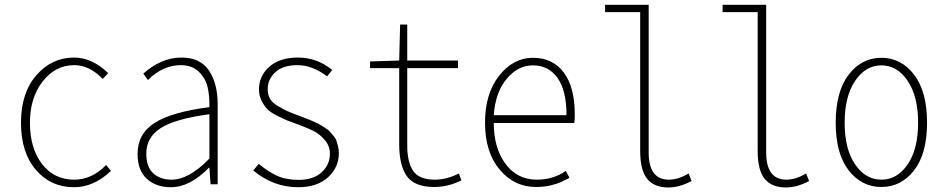

<svg xmlns="http://www.w3.org/2000/svg" viewBox="-20 -784 4020 817"><path d="M294.9 12.7Q196.3 12.7 132.8 -61Q69.3 -134.8 69.3 -261.7Q69.3 -388.7 134.8 -463.9Q200.2 -539.1 294.9 -539.1Q372.1 -539.1 440.4 -472.7L417 -448.2Q360.4 -506.8 295.9 -506.8Q215.8 -506.8 161.6 -437.5Q107.4 -368.2 107.4 -261.7Q107.4 -153.3 158.7 -86.4Q210 -19.5 295.9 -19.5Q371.1 -19.5 431.6 -82L452.1 -56.6Q378.9 12.7 294.9 12.7Z M707 12.7Q644.5 12.7 605 -22.9Q565.4 -58.6 565.4 -128.9Q565.4 -214.8 638.2 -261.2Q710.9 -307.6 871.1 -328.1Q872.1 -376 863.3 -413.6Q854.5 -451.2 825.7 -479Q796.9 -506.8 750 -506.8Q672.9 -506.8 609.4 -443.4L589.8 -470.7Q666 -539.1 752.9 -539.1Q832 -539.1 869.1 -483.9Q906.2 -428.7 906.2 -340.8V0H876L871.1 -70.3H869.1Q788.1 12.7 707 12.7ZM710 -19.5Q784.2 -19.5 871.1 -109.4V-297.9Q724.6 -278.3 663.6 -238.8Q602.5 -199.2 602.5 -130.9Q602.5 -73.2 632.3 -46.4Q662.1 -19.5 710 -19.5Z M1249 12.7Q1143.6 12.7 1057.6 -58.6L1081.1 -86.9Q1120.1 -53.7 1158.7 -36.1Q1197.3 -18.6 1251 -18.6Q1313.5 -18.6 1348.6 -50.8Q1383.8 -83 1383.8 -129.9Q1383.8 -163.1 1361.8 -188.5Q1339.8 -213.9 1315.4 -226.1Q1291 -238.3 1252 -252.9Q1216.8 -265.6 1202.1 -271.5Q1187.5 -277.3 1158.7 -292Q1129.9 -306.6 1117.2 -319.8Q1104.5 -333 1093.3 -355Q1082 -377 1082 -403.3Q1082 -460.9 1126 -500Q1169.9 -539.1 1248 -539.1Q1329.1 -539.1 1393.6 -486.3L1372.1 -459Q1308.6 -506.8 1246.1 -506.8Q1183.6 -506.8 1151.4 -476.6Q1119.1 -446.3 1119.1 -405.3Q1119.1 -381.8 1128.4 -364.7Q1137.7 -347.7 1160.6 -334Q1183.6 -320.3 1197.8 -313.5Q1211.9 -306.6 1246.1 -293.9Q1249 -293 1270.5 -284.7Q1292 -276.4 1296.9 -274.4Q1301.8 -272.5 1320.3 -264.2Q1338.9 -255.9 1344.2 -252Q1349.6 -248 1364.3 -239.3Q1378.9 -230.5 1384.3 -223.6Q1389.6 -216.8 1398.9 -206.1Q1408.2 -195.3 1411.6 -185.1Q1415 -174.8 1418.5 -161.1Q1421.9 -147.5 1421.9 -132.8Q1421.9 -71.3 1375.5 -29.3Q1329.1 12.7 1249 12.7Z M1828.1 11.7Q1744.1 11.7 1711.4 -34.2Q1678.7 -80.1 1678.7 -169.9V-494.1H1554.7V-522.5L1678.7 -526.4L1682.6 -679.7H1712.9V-526.4H1928.7V-494.1H1712.9V-165Q1712.9 -93.8 1738.3 -56.6Q1763.7 -19.5 1830.1 -19.5Q1880.9 -19.5 1932.6 -45.9L1943.4 -16.6Q1886.7 11.7 1828.1 11.7Z M2261.7 11.7Q2168 11.7 2106 -62.5Q2043.9 -136.7 2043.9 -261.7Q2043.9 -385.7 2104 -461.9Q2164.1 -538.1 2248 -538.1Q2332 -538.1 2378.9 -475.6Q2425.8 -413.1 2425.8 -296.9Q2425.8 -273.4 2423.8 -260.7H2081.1Q2081.1 -154.3 2130.9 -86.9Q2180.7 -19.5 2264.6 -19.5Q2334 -19.5 2387.7 -56.6L2403.3 -27.3Q2378.9 -14.6 2365.2 -8.3Q2351.6 -2 2322.8 4.9Q2293.9 11.7 2261.7 11.7ZM2081.1 -293.9H2390.6Q2390.6 -398.4 2352.5 -452.1Q2314.5 -505.9 2248 -505.9Q2183.6 -505.9 2135.7 -448.2Q2087.9 -390.6 2081.1 -293.9Z M2824.2 13.7Q2763.7 13.7 2733.9 -22.9Q2704.1 -59.6 2704.1 -141.6V-732.4H2554.7V-763.7H2740.2V-135.7Q2740.2 -19.5 2826.2 -19.5Q2866.2 -19.5 2910.2 -45.9L2922.9 -13.7Q2871.1 13.7 2824.2 13.7Z M3324.2 13.7Q3263.7 13.7 3233.9 -22.9Q3204.1 -59.6 3204.1 -141.6V-732.4H3054.7V-763.7H3240.2V-135.7Q3240.2 -19.5 3326.2 -19.5Q3366.2 -19.5 3410.2 -45.9L3422.9 -13.7Q3371.1 13.7 3324.2 13.7Z M3536.1 -261.7Q3536.1 -394.5 3591.3 -466.3Q3646.5 -538.1 3730.5 -538.1Q3814.5 -538.1 3869.6 -466.3Q3924.8 -394.5 3924.8 -261.7Q3924.8 -129.9 3869.6 -59.1Q3814.5 11.7 3730.5 11.7Q3646.5 11.7 3591.3 -59.1Q3536.1 -129.9 3536.1 -261.7ZM3618.7 -84.5Q3663.1 -19.5 3730.5 -19.5Q3797.9 -19.5 3842.3 -84.5Q3886.7 -149.4 3886.7 -261.7Q3886.7 -374 3842.3 -439.9Q3797.9 -505.9 3730.5 -505.9Q3663.1 -505.9 3618.7 -439.9Q3574.2 -374 3574.2 -261.7Q3574.2 -149.4 3618.7 -84.5Z"/></svg>

Font: GenEi Gothic M ExtraLight
Style: Regular
Weight: 200
Designer: o_tamon (Modified); [Source Han Sans]
Ryoko NISHIZUKA  (kana & ideographs); Paul D. Hunt (Latin, Greek & Cyrillic); Wenl
Version: Version 1.1a;Original Version 1.004